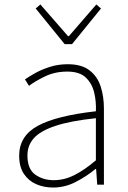

<svg xmlns="http://www.w3.org/2000/svg" viewBox="-20 -828 576 861"><path d="M218 13Q177 13 142.5 -2Q108 -17 87 -48.5Q66 -80 66 -130Q66 -218 149 -263.5Q232 -309 410 -329Q412 -372 402.5 -412.5Q393 -453 365 -480Q337 -507 282 -507Q226 -507 181 -485Q136 -463 110 -443L92 -472Q109 -484 137.5 -500Q166 -516 203.5 -528Q241 -540 284 -540Q346 -540 381.5 -512.5Q417 -485 431.5 -440Q446 -395 446 -341V0H416L411 -70H408Q368 -37 319.5 -12Q271 13 218 13ZM221 -20Q268 -20 313 -42.5Q358 -65 410 -109V-298Q296 -286 228.5 -263.5Q161 -241 132 -208.5Q103 -176 103 -131Q103 -70 138 -45Q173 -20 221 -20ZM270 -630 140 -790 161 -808 285 -666H289L412 -808L433 -790L303 -630Z"/></svg>

Font: Noto Sans JP
Style: Regular
Weight: 100
Designer: Ryoko NISHIZUKA 西塚涼子 (kana, bopomofo & ideographs); Paul D. Hunt (Latin, Greek & Cyrillic); Sandoll Communications 산돌커뮤니
Foundry: Adobe
Version: Version 2.004;hotconv 1.0.118;makeotfexe 2.5.65603